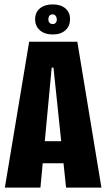

<svg xmlns="http://www.w3.org/2000/svg" viewBox="-20 -849 481 869"><path d="M2 0 112 -660H330L439 0H279L222 -543H214L163 0ZM102 -110V-210H333V-110ZM219 -693Q182 -693 160.5 -712Q139 -731 139 -762Q139 -793 160.5 -811Q182 -829 219 -829Q255 -829 276 -811Q297 -793 297 -762Q297 -731 276 -712Q255 -693 219 -693ZM219 -740Q227 -740 232 -745.5Q237 -751 237 -760Q237 -771 231.5 -777.5Q226 -784 218 -784Q209 -784 204 -778Q199 -772 199 -761Q199 -751 204.5 -745.5Q210 -740 219 -740Z"/></svg>

Font: Bricolage Grotesque 96pt ExtraBold Condensed
Style: Regular
Weight: 800
Width: 3
Version: Version 1.001;gftools[0.9.33.dev8+g029e19f]